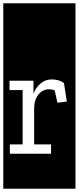

<svg xmlns="http://www.w3.org/2000/svg" viewBox="-32 -937 480 1170"><path d="M-12 213V-917H428V213ZM282 -453Q244 -453 214.5 -427.5Q185 -402 172 -365V-445H26V-388H106V-57H28V0H279V-57H176V-276Q176 -328 202 -360.5Q228 -393 267 -393Q284 -393 301 -387L318 -311L375 -318L358 -430Q330 -453 282 -453Z"/></svg>

Font: Zilla Slab Highlight Regular
Style: Regular
Weight: 400
Designer: Typotheque Type Foundry
Foundry: Typotheque type foundry
Version: Version 1.1; 2017; ttfautohint (v1.6)